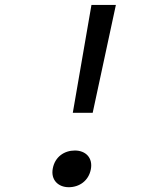

<svg xmlns="http://www.w3.org/2000/svg" viewBox="-20 -750 660 782"><path d="M357.5 -290.5 452 -730H352.5L276.5 -290.5ZM195 -64C186 -17.5 217 12.5 260 12.5C303 12.5 341 -13.5 350 -60.5C359 -107.5 328.5 -137 285 -137C242 -137 204 -111.5 195 -64Z"/></svg>

Font: Monaspace Argon
Style: Italic
Weight: 400
Italic angle: -11°
Designer: Riley Cran & the Lettermatic Team
Foundry: Lettermatic
Version: Version 1.101 (Monaspace Argon)